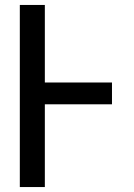

<svg xmlns="http://www.w3.org/2000/svg" viewBox="-20 -755 540 775"><path d="M60 0V-735H161V-422H432V-334H161V0Z"/></svg>

Font: Iosevka Curly Semibold
Style: Regular
Weight: 600
Monospace: yes
Designer: Belleve Invis
Foundry: Belleve Invis
Version: Version 22.1.2; ttfautohint (v1.8.4)